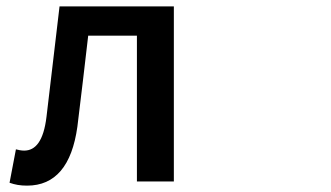

<svg xmlns="http://www.w3.org/2000/svg" viewBox="-20 -548 1040 603"><path d="M65 35C154 35 206 -28 223 -150C235 -246 246 -342 257 -436H410V22H526V-528H167C153 -412 140 -296 126 -181C117 -106 92 -75 56 -75C46 -75 38 -77 30 -79L10 26C27 32 43 35 65 35Z"/></svg>

Font: コーポレート・ロゴ ver3 Medium
Style: Regular
Weight: 500
Designer: [KANA_main] LOGOTYPE.JP [Source Han Sans] Ryoko NISHIZUKA 西塚涼子 (kana, bopomofo & ideographs); Paul D. Hunt (Latin, Greek
Version: Version 12.001;FEAKit 1.0